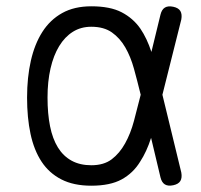

<svg xmlns="http://www.w3.org/2000/svg" viewBox="-20 -580 640 610"><path d="M556 -32Q559 -15 553 -5Q547 5 530.5 8.5Q514 12 504 6Q494 0 490 -16L460 -142Q446 -98 425 -66Q403 -30 366.5 -10Q330 10 270 10Q214 10 175 -10Q136 -30 112 -66.5Q88 -103 77 -154.5Q66 -206 66 -270Q66 -334 78 -387Q90 -440 114.5 -478.5Q139 -517 177.5 -538.5Q216 -560 270 -560Q330 -560 366.5 -541Q403 -522 426 -489Q447 -458 461 -415L490 -534Q494 -550 504 -556Q514 -562 530.5 -558.5Q547 -555 553 -545Q559 -535 556 -518L496 -279ZM427 -279 426 -283Q416 -324 405.5 -362Q395 -400 378 -429.5Q361 -459 335.5 -477Q310 -495 270 -495Q237 -495 211.5 -479Q186 -463 168 -433.5Q150 -404 140.5 -362.5Q131 -321 131 -270Q131 -219 139 -179Q147 -139 164 -111.5Q181 -84 207.5 -69.5Q234 -55 270 -55Q310 -55 335 -74Q360 -93 377.5 -124.5Q395 -156 405.5 -195.5Q416 -235 426 -275Z"/></svg>

Font: Maple Mono ExtraLight
Style: Regular
Weight: 275
Monospace: yes
Designer: subframe7536
Version: Version 7.000